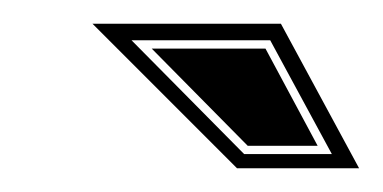

<svg xmlns="http://www.w3.org/2000/svg" viewBox="-20 -681 323 162"><path d="M217 -661 283 -539H180L58 -661ZM260 -551 208 -647H91L186 -551ZM248 -558H189L108 -640H204Z"/></svg>

Font: Alumni Sans Collegiate One SC
Style: Italic
Weight: 400
Italic angle: -8°
Designer: Robert E. Leuschke
Foundry: Robert E. Leuschke
Version: Version 1.100